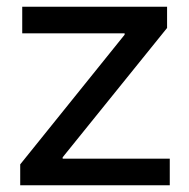

<svg xmlns="http://www.w3.org/2000/svg" viewBox="-20 -550 561 570"><path d="M484 -79V0H40V-62L350 -447V-451H46V-530H476V-467L166 -83V-79Z"/></svg>

Font: CMG Sans Medium
Style: Regular
Weight: 500
Designer: Julieta Ulanovsky
Foundry: Julieta Ulanovsky
Version: Version 7.200